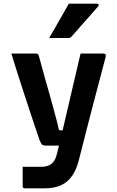

<svg xmlns="http://www.w3.org/2000/svg" viewBox="-20 -831 640 1051"><path d="M547 -538Q552 -538 556.5 -534Q561 -530 559 -522Q540 -449 522.5 -383Q505 -317 487.5 -250.5Q470 -184 452 -113Q434 -42 413 40Q400 95 375.5 130.5Q351 166 314 183Q277 200 223 200Q210 200 192.5 200Q175 200 158.5 200Q142 200 130 200Q118 200 115 200Q110 200 107 197Q104 194 104 189V82H123Q144 82 165 82Q186 82 207 82Q241 82 262 65.5Q283 49 291 13Q298 -12 308.5 -56.5Q319 -101 332.5 -159Q346 -217 361 -281.5Q376 -346 391.5 -412Q407 -478 421 -538Q435 -538 450.5 -538Q466 -538 481.5 -538Q497 -538 513.5 -538Q530 -538 547 -538ZM173 -538Q183 -538 187 -535Q191 -532 193 -524Q212 -454 226 -403.5Q240 -353 251 -315.5Q262 -278 270 -247Q278 -216 286.5 -185.5Q295 -155 303 -118H363L340 -34H232Q223 -34 216.5 -36Q210 -38 206 -44.5Q202 -51 197 -63Q192 -77 180 -112.5Q168 -148 151 -199Q134 -250 115 -308.5Q96 -367 77 -426Q58 -485 42 -538Q57 -538 73.5 -538Q90 -538 106 -538Q122 -538 139 -538Q156 -538 173 -538ZM357 -811Q400 -811 434.5 -811Q469 -811 510 -811Q517 -811 519.5 -806Q522 -801 517 -796Q493 -768 470.5 -742.5Q448 -717 424.5 -691Q401 -665 372 -631Q370 -628 365.5 -625.5Q361 -623 355 -623Q326 -623 300.5 -623Q275 -623 249 -623Q267 -654 285 -685Q303 -716 321 -748Q339 -780 357 -811Z"/></svg>

Font: Recursive
Style: Bold
Weight: 700
Version: Version 1.085